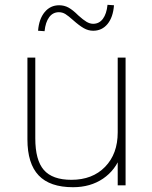

<svg xmlns="http://www.w3.org/2000/svg" viewBox="-20 -782 641 810"><path d="M509.8 0H476.6V-127.9H490.2Q467.8 -64.5 414.6 -28.3Q361.3 7.8 288.1 7.8Q190.4 7.8 143.1 -42Q95.7 -91.8 95.7 -194.3V-539.1H128.9V-198.2Q128.9 -106.4 165 -64.9Q201.2 -23.4 281.2 -23.4Q370.1 -23.4 423.3 -78.1Q476.6 -132.8 476.6 -223.6V-539.1H509.8ZM229.5 -759.8Q251 -759.8 269 -750Q287.1 -740.2 310.5 -716.8Q331.1 -698.2 345.2 -689.9Q359.4 -681.6 373 -681.6Q398.4 -681.6 414.1 -702.6Q429.7 -723.6 433.6 -761.7L460.9 -759.8Q457 -709 433.6 -680.7Q410.2 -652.3 373 -652.3Q352.5 -652.3 333.5 -663.1Q314.5 -673.8 288.1 -697.3Q268.6 -714.8 255.9 -722.7Q243.2 -730.5 228.5 -730.5Q203.1 -730.5 187.5 -709.5Q171.9 -688.5 168 -650.4L140.6 -652.3Q144.5 -702.1 168.5 -731Q192.4 -759.8 229.5 -759.8Z"/></svg>

Font: Min Sans VF VF
Style: Regular
Weight: 400
Designer: Jinseong-Kim, NotoSansCJK, Nunito
Foundry: Jinseong-Kim
Version: Version 1.420;Glyphs 3.1.2 (3151)